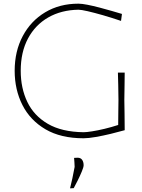

<svg xmlns="http://www.w3.org/2000/svg" viewBox="-20 -745 777 1047"><path d="M436 9Q311.5 9 228 -40Q144.5 -89 102.2 -172.5Q60 -256 60 -359Q60 -465.5 104 -548.2Q148 -631 226.5 -678Q305 -725 408 -725Q426.5 -725 457 -719Q487.5 -713 522.5 -703.8Q557.5 -694.5 590 -685.2Q622.5 -676 645 -669L640 -631Q590 -648 542.2 -661.8Q494.5 -675.5 458.5 -683.8Q422.5 -692 408 -692Q314 -690.5 243 -649.8Q172 -609 132.5 -534.8Q93 -460.5 93 -359Q93 -264.5 129 -189.2Q165 -114 240.8 -69.8Q316.5 -25.5 436 -24Q451.5 -24 482 -28.8Q512.5 -33.5 550 -42.5Q587.5 -51.5 624.5 -63.5Q625 -103.5 625.2 -135.8Q625.5 -168 626 -200Q625.5 -244.5 624.8 -280Q624 -315.5 623 -349H660Q659.5 -314 659.2 -279.5Q659 -245 658 -200Q659 -162.5 659.2 -124.2Q659.5 -86 660 -35Q626.5 -25.5 584.2 -15.2Q542 -5 502 2Q462 9 436 9ZM362 282Q369 254 374.8 226.8Q380.5 199.5 387 165Q386.5 153 385.8 140.5Q385 128 384 116L404 115Q420.5 115.5 428.2 127Q436 138.5 436 156Q436 166.5 426.2 190Q416.5 213.5 403.8 239Q391 264.5 382 281Z"/></svg>

Font: Commissioner Loud Thin
Style: Regular
Weight: 100
Designer: Kostas Bartsokas
Foundry: Kostas Bartsokas
Version: Version 1.000; ttfautohint (v1.8.3)